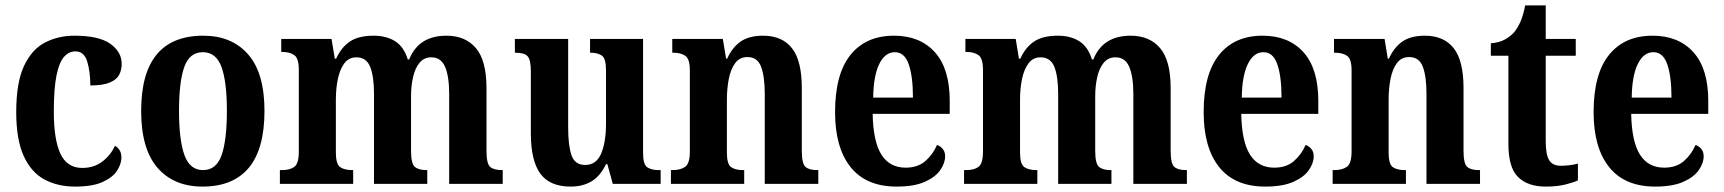

<svg xmlns="http://www.w3.org/2000/svg" viewBox="-20 -680 6374 710"><path d="M258 10Q193 10 144 -16.5Q95 -43 67.5 -103.5Q40 -164 40 -266Q40 -374 68.5 -435.5Q97 -497 146 -522.5Q195 -548 255 -548Q346 -548 388 -518Q430 -488 430 -444Q430 -422 421 -404Q412 -386 386.5 -375Q361 -364 314 -364Q314 -415 302.5 -452.5Q291 -490 259 -490Q235 -490 217 -470Q199 -450 189 -401.5Q179 -353 179 -267Q179 -164 203.5 -111.5Q228 -59 284 -59Q328 -59 359 -83Q390 -107 405 -141Q429 -127 429 -98Q429 -74 413 -49Q397 -24 359.5 -7Q322 10 258 10Z M729 10Q623 10 562.5 -59.5Q502 -129 502 -270Q502 -548 732 -548Q837 -548 897.5 -479Q958 -410 958 -270Q958 -129 900 -59.5Q842 10 729 10ZM731 -51Q780 -51 799.5 -106.5Q819 -162 819 -270Q819 -378 799 -432.5Q779 -487 730 -487Q681 -487 661.5 -432.5Q642 -378 642 -270Q642 -162 662 -106.5Q682 -51 731 -51Z M1015 0V-51H1023Q1052 -51 1068.5 -63Q1085 -75 1085 -120V-422Q1085 -464 1068.5 -476Q1052 -488 1023 -488H1020V-536H1206L1218 -463H1223Q1242 -505 1274 -526.5Q1306 -548 1362 -548Q1408 -548 1440.5 -528Q1473 -508 1488 -460H1493Q1528 -548 1631 -548Q1701 -548 1740 -502Q1779 -456 1779 -354V-122Q1779 -75 1792.5 -63Q1806 -51 1836 -51H1839V0H1641V-333Q1641 -397 1626 -432.5Q1611 -468 1575 -468Q1548 -468 1531.5 -448Q1515 -428 1507.5 -395Q1500 -362 1500 -324V-122Q1500 -75 1514 -63Q1528 -51 1557 -51H1560V0H1363V-333Q1363 -397 1349 -432.5Q1335 -468 1298 -468Q1270 -468 1253.5 -446Q1237 -424 1229.5 -388.5Q1222 -353 1222 -311V-116Q1222 -73 1238 -62Q1254 -51 1283 -51H1286V0Z M2090 10Q2013 10 1978 -38Q1943 -86 1943 -187V-416Q1943 -459 1931 -472Q1919 -485 1887 -485H1884V-536H2081V-210Q2081 -141 2093.5 -105.5Q2106 -70 2144 -70Q2185 -70 2203 -112Q2221 -154 2221 -225V-420Q2221 -464 2205.5 -474.5Q2190 -485 2165 -485H2162V-536H2358V-115Q2358 -71 2374 -61Q2390 -51 2415 -51H2423V0H2246L2226 -73H2221Q2200 -29 2167.5 -9.5Q2135 10 2090 10Z M2461 0V-51H2467Q2496 -51 2513.5 -63Q2531 -75 2531 -120V-420Q2531 -462 2514.5 -473.5Q2498 -485 2470 -485H2466V-536H2653L2665 -463H2669Q2688 -505 2719 -526.5Q2750 -548 2802 -548Q2872 -548 2908.5 -502Q2945 -456 2945 -354V-122Q2945 -75 2958.5 -63Q2972 -51 3002 -51H3006V0H2808V-333Q2808 -397 2794.5 -433Q2781 -469 2744 -469Q2715 -469 2698.5 -446.5Q2682 -424 2675 -388Q2668 -352 2668 -311V-116Q2668 -73 2683.5 -62Q2699 -51 2728 -51H2732V0Z M3296 10Q3183 10 3125.5 -62Q3068 -134 3068 -265Q3068 -406 3125 -477Q3182 -548 3286 -548Q3382 -548 3437 -487Q3492 -426 3492 -307V-259H3207Q3209 -156 3239.5 -108Q3270 -60 3329 -60Q3374 -60 3402 -84.5Q3430 -109 3445 -144Q3457 -140 3466 -129.5Q3475 -119 3475 -102Q3475 -77 3457 -51Q3439 -25 3399.5 -7.5Q3360 10 3296 10ZM3356 -319Q3356 -397 3340.5 -442Q3325 -487 3289 -487Q3253 -487 3231.5 -443.5Q3210 -400 3209 -319Z M3545 0V-51H3553Q3582 -51 3598.5 -63Q3615 -75 3615 -120V-422Q3615 -464 3598.5 -476Q3582 -488 3553 -488H3550V-536H3736L3748 -463H3753Q3772 -505 3804 -526.5Q3836 -548 3892 -548Q3938 -548 3970.5 -528Q4003 -508 4018 -460H4023Q4058 -548 4161 -548Q4231 -548 4270 -502Q4309 -456 4309 -354V-122Q4309 -75 4322.5 -63Q4336 -51 4366 -51H4369V0H4171V-333Q4171 -397 4156 -432.5Q4141 -468 4105 -468Q4078 -468 4061.5 -448Q4045 -428 4037.5 -395Q4030 -362 4030 -324V-122Q4030 -75 4044 -63Q4058 -51 4087 -51H4090V0H3893V-333Q3893 -397 3879 -432.5Q3865 -468 3828 -468Q3800 -468 3783.5 -446Q3767 -424 3759.5 -388.5Q3752 -353 3752 -311V-116Q3752 -73 3768 -62Q3784 -51 3813 -51H3816V0Z M4659 10Q4546 10 4488.5 -62Q4431 -134 4431 -265Q4431 -406 4488 -477Q4545 -548 4649 -548Q4745 -548 4800 -487Q4855 -426 4855 -307V-259H4570Q4572 -156 4602.5 -108Q4633 -60 4692 -60Q4737 -60 4765 -84.5Q4793 -109 4808 -144Q4820 -140 4829 -129.5Q4838 -119 4838 -102Q4838 -77 4820 -51Q4802 -25 4762.5 -7.5Q4723 10 4659 10ZM4719 -319Q4719 -397 4703.5 -442Q4688 -487 4652 -487Q4616 -487 4594.5 -443.5Q4573 -400 4572 -319Z M4908 0V-51H4914Q4943 -51 4960.5 -63Q4978 -75 4978 -120V-420Q4978 -462 4961.5 -473.5Q4945 -485 4917 -485H4913V-536H5100L5112 -463H5116Q5135 -505 5166 -526.5Q5197 -548 5249 -548Q5319 -548 5355.5 -502Q5392 -456 5392 -354V-122Q5392 -75 5405.5 -63Q5419 -51 5449 -51H5453V0H5255V-333Q5255 -397 5241.5 -433Q5228 -469 5191 -469Q5162 -469 5145.5 -446.5Q5129 -424 5122 -388Q5115 -352 5115 -311V-116Q5115 -73 5130.5 -62Q5146 -51 5175 -51H5179V0Z M5696 10Q5630 10 5594 -25Q5558 -60 5558 -147V-474H5493V-520Q5524 -522 5546 -534.5Q5568 -547 5581 -563Q5593 -578 5603 -601Q5613 -624 5620 -660H5696V-536H5807V-474H5696V-156Q5696 -109 5708.5 -88Q5721 -67 5752 -67Q5785 -67 5815 -75V-13Q5801 -6 5770 2Q5739 10 5696 10Z M6101 10Q5988 10 5930.5 -62Q5873 -134 5873 -265Q5873 -406 5930 -477Q5987 -548 6091 -548Q6187 -548 6242 -487Q6297 -426 6297 -307V-259H6012Q6014 -156 6044.5 -108Q6075 -60 6134 -60Q6179 -60 6207 -84.5Q6235 -109 6250 -144Q6262 -140 6271 -129.5Q6280 -119 6280 -102Q6280 -77 6262 -51Q6244 -25 6204.5 -7.5Q6165 10 6101 10ZM6161 -319Q6161 -397 6145.5 -442Q6130 -487 6094 -487Q6058 -487 6036.5 -443.5Q6015 -400 6014 -319Z"/></svg>

Font: Noto Serif Khmer Condensed
Style: Bold
Weight: 700
Width: 3
Designer: Danh Hong and the Monotype Design Team
Foundry: Monotype Imaging Inc.
Version: Version 2.004; ttfautohint (v1.8.4.7-5d5b)